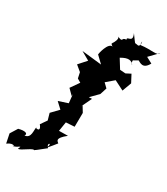

<svg xmlns="http://www.w3.org/2000/svg" viewBox="-317 -887 1071 1234"><g transform="rotate(30 218.5 -270.0)"><path d="M412 -646C429 -638 461 -610 493 -669L448 -693L509 -756C499 -728 455 -748 371 -737C366 -795 384 -731 361 -727C325 -736 350 -714 298 -783C328 -720 265 -747 278 -722C237 -721 274 -689 217 -715C217 -715 246 -712 207 -652C214 -671 196 -651 223 -639C186 -648 166 -552 167 -549L216 -502L69 -518L132 -482L82 -426L123 -392L132 -350L159 -334L115 -271L154 -232V-249L161 -183L92 -160L135 -120L85 -68L99 -19L67 27C107 75 46 63 58 54C51 79 66 134 18 139C34 118 6 109 -39 122L-72 175L-58 243C-9 207 5 244 -16 234C15 236 45 191 24 233C41 241 118 168 121 194C112 183 158 161 111 188C126 189 127 183 190 134C159 103 204 89 181 132C185 136 233 70 232 75C219 63 195 54 261 1L195 2L206 -67L269 -71L270 -174L245 -215L238 -202L276 -282L253 -281L307 -336L323 -386L293 -415L348 -462L419 -426L444 -494L415 -549L380 -531L339 -534L298 -600C348 -630 374 -623 391 -599C366 -610 393 -672 370 -622Z"/></g></svg>

Font: Asimov Aggro
Style: It
Weight: 500
Designer: Google
Version: Version 2.000980; 2014